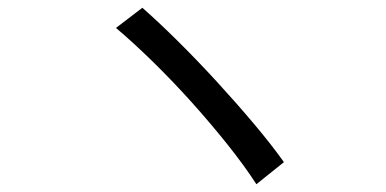

<svg xmlns="http://www.w3.org/2000/svg" viewBox="-20 -575 996 495"><path d="M347 -555Q388 -519 438 -469.5Q488 -420 538.5 -365Q589 -310 634.5 -256Q680 -202 712 -157L641 -100Q610 -148 566.5 -202.5Q523 -257 474.5 -311Q426 -365 375 -415Q324 -465 279 -503Z"/></svg>

Font: Kinto Sans
Style: Regular
Weight: 400
Designer: Authors: Ryoko NISHIZUKA  (kana & ideographs); Paul D. Hunt (Latin, Greek & Cyrillic); Wenlong ZHANG  (bopomofo); Sandol
Foundry: Adobe Systems Incorporated, ookami Inc.
Version: Version 0.001